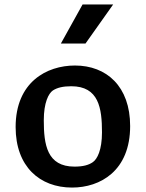

<svg xmlns="http://www.w3.org/2000/svg" viewBox="-20 -834 660 866"><path d="M305 12C432 12 567 -63 567 -265.5C567 -444.5 460.5 -538.5 318 -538.5C190.5 -538.5 50.5 -463.5 50.5 -261C50.5 -82.5 159.5 12 305 12ZM177.5 -291.5C177.5 -371.5 199 -412.5 218.5 -426C238 -438.5 263.5 -445 301.5 -445C425.5 -445 440 -346.5 440 -237C440 -157 418.5 -116 398.5 -102.5C380 -89.5 354.5 -82.5 316 -82.5C192 -82.5 177.5 -181.5 177.5 -291.5ZM254.5 -637.5 352.5 -814H490.5L365.5 -637.5Z"/></svg>

Font: Monaspace Argon SemiBold
Style: Regular
Weight: 600
Designer: Riley Cran & the Lettermatic Team
Foundry: Lettermatic
Version: Version 1.000 (Monaspace Argon)